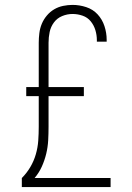

<svg xmlns="http://www.w3.org/2000/svg" viewBox="-20 -763 540 783"><path d="M69 0V-37Q89 -57 103.5 -81.5Q118 -106 126 -133.5Q134 -161 136 -189.5Q138 -218 138 -246V-371H87V-408H138V-589Q138 -608 140.5 -628Q143 -648 150.5 -666Q158 -684 171 -699.5Q184 -715 201 -725Q218 -735 237.5 -739Q257 -743 276 -743Q304 -743 331.5 -734Q359 -725 378 -704.5Q397 -684 406 -656.5Q415 -629 415 -601Q415 -599 415 -597Q415 -595 415 -593H375Q375 -595 375 -596.5Q375 -598 375 -599Q375 -620 369 -640Q363 -660 350 -676Q337 -692 317 -699Q297 -706 276 -706Q254 -706 233.5 -697.5Q213 -689 200 -671.5Q187 -654 182.5 -632.5Q178 -611 178 -589V-408H322V-371H178V-246Q178 -218 176.5 -190.5Q175 -163 168.5 -136Q162 -109 150.5 -83.5Q139 -58 121 -37H431V0Z"/></svg>

Font: iosevka_custom_sans_ss08 XLt
Style: Regular
Weight: 200
Designer: Belleve Invis
Foundry: Belleve Invis
Version: Version 10.3.0; ttfautohint (v1.8.3)